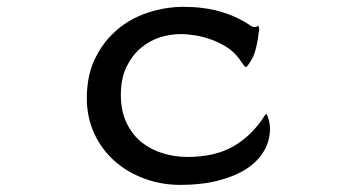

<svg xmlns="http://www.w3.org/2000/svg" viewBox="-20 -490 1040 557"><path d="M730 -415Q730 -415 729.7 -415Q729.5 -415 728.5 -415Q726.1 -412.6 720.2 -411.6Q718.8 -411.6 717.8 -411.6Q711.4 -411.6 702.6 -418.5Q642.6 -457.5 567.9 -466.8Q541.5 -470.2 512.7 -470.2Q461.4 -470.2 411.6 -454.1Q349.6 -434.6 305.7 -390.6Q276.4 -361.8 256.8 -322.3Q231.9 -272.5 231.9 -205.1Q231.9 -149.4 253.4 -102.8Q274.9 -56.2 312 -23.2Q349.1 9.8 398.7 28.1Q448.2 46.4 502.9 46.4Q564.9 46.4 613.8 33.7Q710 8.8 745.6 -51.8Q763.2 -81.1 763.2 -117.2Q763.2 -132.3 758.3 -147Q755.4 -156.7 752.9 -159.7Q750 -158.7 744.1 -148.9Q708 -94.2 655.3 -64.5Q602.5 -34.7 523.4 -34.7Q488.8 -34.7 454.3 -44.7Q419.9 -54.7 392.1 -76.2Q364.7 -97.7 347.7 -132.3Q330.6 -167 330.6 -214.8Q330.6 -262.7 347.2 -296.4Q363.8 -330.1 388.9 -351.1Q414.1 -372.1 444.3 -381.8Q475.1 -391.1 503.9 -391.1Q523.9 -391.1 547.4 -387.2Q598.1 -378.4 638.2 -353Q659.2 -339.4 674.3 -318.8Q685.5 -302.7 687 -301Q688.5 -299.3 690.2 -297.4Q691.9 -295.4 694.3 -295.4L696.3 -297.4Q701.7 -302.7 710.9 -318.8Q725.1 -344.2 731.9 -405.3Q731 -409.7 730.5 -412.4Q730 -415 730 -415Z"/></svg>

Font: Bakudai
Style: Light
Weight: 300
Version: Version 1.48